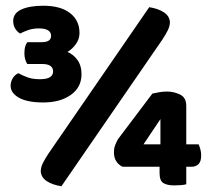

<svg xmlns="http://www.w3.org/2000/svg" viewBox="-20 -642 721 669"><path d="M125 -495Q158 -495 158 -517Q158 -543 115 -543Q95 -543 79 -537.5Q63 -532 50 -525Q26 -541 26 -569Q26 -596 54.5 -609Q83 -622 131 -622Q191 -622 224 -596.5Q257 -571 257 -527Q257 -506 244.5 -488.5Q232 -471 215 -461Q235 -453 249.5 -433.5Q264 -414 264 -383Q264 -338 227 -311.5Q190 -285 131 -285Q75 -285 46 -301.5Q17 -318 17 -343Q17 -357 24.5 -369.5Q32 -382 44 -387Q60 -378 77.5 -372Q95 -366 119 -366Q165 -366 165 -393Q165 -419 127 -419H75Q71 -425 68 -434.5Q65 -444 65 -456Q65 -470 67.5 -479Q70 -488 75 -495ZM500 -617Q531 -612 550.5 -599.5Q570 -587 572 -566Q572 -551 564.5 -536Q557 -521 545 -503L194 7Q163 2 143.5 -10.5Q124 -23 122 -44Q122 -59 129.5 -74Q137 -89 149 -107ZM629 -139H672Q675 -133 678 -122.5Q681 -112 681 -100Q681 -79 671.5 -70Q662 -61 648 -61H629V0Q623 2 611 3Q599 4 587 4Q563 4 549.5 -4Q536 -12 536 -39V-61H407Q394 -67 385.5 -79.5Q377 -92 377 -111Q377 -125 381 -135.5Q385 -146 391 -157L511 -316Q521 -318 534 -320.5Q547 -323 562 -323Q586 -323 607.5 -312.5Q629 -302 629 -273ZM539 -227 480 -139H539Z"/></svg>

Font: Baloo Bhaijaan
Style: Regular
Weight: 400
Designer: Devika Bhansali and Ek Type
Foundry: Ek Type
Version: Version 1.443;PS 1.000;hotconv 16.6.51;makeotf.lib2.5.65220;